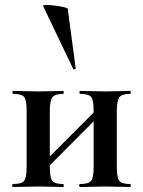

<svg xmlns="http://www.w3.org/2000/svg" viewBox="-20 -751 575 771"><path d="M129 -36 111 -54 382 -325 400 -308ZM87 -81V-305Q87 -349 77 -361.5Q67 -374 33 -374Q30 -374 30 -380Q30 -386 33 -386Q54 -386 80.4 -385Q106.9 -384 135 -384Q162 -384 188 -385Q214.1 -386 234 -386Q236 -386 236 -380Q236 -374 234 -374Q200 -374 190 -360Q180 -346 180 -303V-81Q180 -38 190 -25Q200 -12 234 -12Q236 -12 236 -6Q236 0 234 0Q213 0 187.5 -1Q162 -2 135 -2Q106.7 -2 80.1 -1Q53.5 0 32 0Q29 0 29 -6Q29 -12 32 -12Q67 -12 77 -25Q87 -38 87 -81ZM356 -81V-305Q356 -349 346 -361.5Q336 -374 302 -374Q299 -374 299 -380Q299 -386 302 -386Q323 -386 349.4 -385Q375.9 -384 404 -384Q431 -384 457 -385Q483.1 -386 503 -386Q505 -386 505 -380Q505 -374 503 -374Q469 -374 459 -360Q449 -346 449 -303V-81Q449 -38 459 -25Q469 -12 503 -12Q505 -12 505 -6Q505 0 503 0Q482 0 456.5 -1Q431 -2 404 -2Q375.8 -2 348.7 -1Q321.7 0 301.4 0Q298 0 298 -6Q298 -12 300.5 -12Q335.8 -12 345.9 -25Q356 -38 356 -81ZM153 -727Q152 -731 166 -731Q180 -731 200 -728.5Q220 -726 235.5 -722.5Q251 -719 252 -716L284 -476Q284 -474 279.5 -472.5Q275 -471 274 -474Z"/></svg>

Font: Cormorant Light
Style: Regular
Weight: 300
Designer: Christian Thalmann (Catharsis Fonts)
Foundry: Catharsis Fonts
Version: Version 4.000